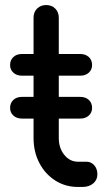

<svg xmlns="http://www.w3.org/2000/svg" viewBox="-20 -741 441 761"><path d="M67 -271Q46 -271 33 -283Q20 -295 20 -313Q20 -333 33 -345Q46 -357 67 -357H298Q319 -357 332 -345Q345 -333 345 -313Q345 -295 332 -283Q319 -271 298 -271ZM289 0Q239 0 199 -25.5Q159 -51 136 -95Q113 -139 113 -194V-671Q113 -693 127 -707Q141 -721 163 -721Q185 -721 199 -707Q213 -693 213 -671V-194Q213 -154 235 -127Q257 -100 289 -100H323Q341 -100 353.5 -86Q366 -72 366 -50Q366 -28 349.5 -14Q333 0 307 0ZM67 -441Q46 -441 33 -453Q20 -465 20 -483Q20 -503 33 -515Q46 -527 67 -527H298Q319 -527 332 -515Q345 -503 345 -483Q345 -465 332 -453Q319 -441 298 -441Z"/></svg>

Font: Comfortaa
Style: Bold
Weight: 700
Designer: Johan Aakerlund
Foundry: Johan Aakerlund
Version: Version 3.104; ttfautohint (v1.8.1.43-b0c9)